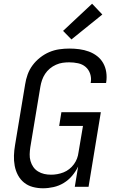

<svg xmlns="http://www.w3.org/2000/svg" viewBox="-20 -1004 640 1032"><path d="M211 8Q183 8 156.5 1Q130 -6 109.5 -22.5Q89 -39 76.5 -62.5Q64 -86 59 -113Q54 -140 55 -168Q56 -196 61 -225L115 -550Q119 -577 128.5 -603.5Q138 -630 155 -653Q172 -676 195.5 -694.5Q219 -713 245 -724Q271 -735 298.5 -739Q326 -743 353 -743Q380 -743 406.5 -739.5Q433 -736 457.5 -727Q482 -718 502 -702.5Q522 -687 534.5 -665Q547 -643 551 -616.5Q555 -590 551 -563L550 -558H467L468 -561Q472 -585 464.5 -607.5Q457 -630 440 -644.5Q423 -659 399.5 -664Q376 -669 352 -669Q334 -669 316.5 -666.5Q299 -664 281 -656Q263 -648 248 -635.5Q233 -623 222.5 -607Q212 -591 206 -573.5Q200 -556 197 -538L143 -213Q140 -193 139.5 -174.5Q139 -156 144 -138.5Q149 -121 159 -106.5Q169 -92 184.5 -82.5Q200 -73 217.5 -69Q235 -65 255 -65Q271 -65 288 -68Q305 -71 321.5 -77.5Q338 -84 352.5 -95.5Q367 -107 377.5 -121.5Q388 -136 394 -152Q400 -168 402 -185L426 -327H298L310 -401H522L456 0H382L400 -109Q387 -82 367.5 -59Q348 -36 322.5 -20.5Q297 -5 268 1.5Q239 8 211 8ZM364 -792 319 -838 475 -984 530 -926Z"/></svg>

Font: Iosevka Custom Oblique
Style: Regular
Weight: 400
Italic angle: -9°
Designer: Belleve Invis
Foundry: Belleve Invis
Version: Version 27.0.1